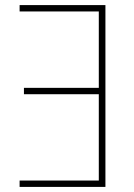

<svg xmlns="http://www.w3.org/2000/svg" viewBox="-20 -734 528 754"><path d="M57 0V-25H368V-364H74V-389H368V-689H57V-714H394V0Z"/></svg>

Font: Noto Sans SemiCondensed Thin
Style: Regular
Weight: 100
Width: 4
Designer: Monotype Design Team
Foundry: Monotype Imaging Inc.
Version: Version 2.013; ttfautohint (v1.8.4.7-5d5b)